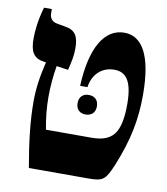

<svg xmlns="http://www.w3.org/2000/svg" viewBox="-75 -711 674 774"><g transform="rotate(10 261.5 -323.5)"><path d="M435 -72C481 -184 497 -271 497 -369C497 -535 451 -604 380 -604C299 -604 248 -520 241 -362H271C278 -414 314 -450 366 -450C413 -450 441 -418 441 -322C441 -272 435 -235 421 -209C403 -177 371 -164 323 -164H136C127 -213 123 -252 123 -298C123 -337 127 -384 134 -424L182 -417C190 -452 196 -474 196 -507C196 -558 181 -581 139 -587L106 -593C88 -596 75 -608 75 -630V-647H43C28 -596 23 -551 23 -518C23 -466 36 -439 78 -433L89 -431C74 -370 67 -319 67 -268C67 -186 77 -103 95 0H339C400 0 408 -9 435 -72ZM243 -292C243 -265 260 -252 282 -252C305 -252 322 -265 322 -292C322 -319 305 -332 282 -332C260 -332 243 -319 243 -292Z"/></g></svg>

Font: Noto Serif Hebrew Condensed Extra
Style: Regular
Weight: 800
Width: 3
Designer: Monotype Design Team
Foundry: Monotype Imaging Inc.
Version: Version 1.901